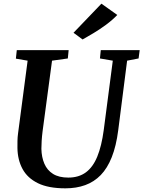

<svg xmlns="http://www.w3.org/2000/svg" viewBox="-20 -1016 781 1046"><path d="M672.5 -685.5 624 -306Q613 -220.5 589 -160Q565 -99.5 528.8 -62.2Q492.5 -25 444.2 -7.5Q396 10 336.5 10Q243.5 10 186.5 -18Q129.5 -46 102.8 -95.5Q76 -145 75 -209.5Q75 -228.5 75.2 -248.8Q75.5 -269 78.5 -290.5L130.5 -685.5L66.5 -696.5L71.5 -743H354L349.5 -697.5L263.5 -685.5L212 -301Q208.5 -273 207 -248.8Q205.5 -224.5 205.5 -205Q206.5 -159.5 221.8 -124Q237 -88.5 269 -68.5Q301 -48.5 352 -48.5Q409 -48.5 447.8 -77Q486.5 -105.5 510 -163Q533.5 -220.5 545 -306.5L594.5 -685.5L524.5 -697.5L529 -743H741L735 -697.5ZM430 -801 380.5 -837.5 532.5 -996 619 -934.5Q592 -906.5 557.8 -881.2Q523.5 -856 489.8 -835.8Q456 -815.5 430 -801Z"/></svg>

Font: Merriweather 24pt SemiBold
Style: Italic
Weight: 600
Italic angle: -7.8°
Version: Version 2.101